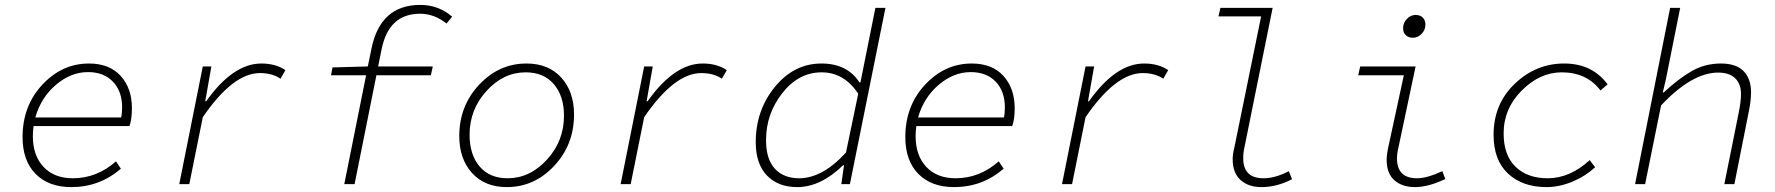

<svg xmlns="http://www.w3.org/2000/svg" viewBox="-20 -751 7240 783"><path d="M271 12Q178 12 125 -42Q72 -96 72 -192Q72 -319 152.5 -405.5Q233 -492 343 -492Q426 -492 472 -441.5Q518 -391 518 -310Q518 -264 508 -237H117Q114 -216 114 -195Q114 -117 157.5 -70.5Q201 -24 277 -24Q375 -24 453 -93L473 -63Q386 12 271 12ZM339 -457Q269 -457 208 -405Q147 -353 124 -272H474Q478 -289 478 -313Q478 -379 440.5 -418Q403 -457 339 -457Z M711 0 807 -480H842L817 -338H821Q930 -492 1046 -492Q1104 -492 1144 -465L1124 -430Q1090 -453 1040 -453Q930 -453 807 -273L752 0Z M1384 0 1473 -444H1330L1336 -476L1480 -480L1495 -553Q1531 -731 1694 -731Q1768 -731 1824 -683L1801 -655Q1751 -695 1693 -695Q1565 -695 1536 -549L1522 -480H1745L1737 -444H1515L1426 0Z M2047 12Q1957 12 1905 -45.5Q1853 -103 1853 -196Q1853 -319 1934 -405.5Q2015 -492 2127 -492Q2217 -492 2269 -434.5Q2321 -377 2321 -284Q2321 -161 2240 -74.5Q2159 12 2047 12ZM2050 -24Q2141 -24 2210.5 -100Q2280 -176 2280 -279Q2280 -360 2238.5 -408Q2197 -456 2124 -456Q2033 -456 1964 -380Q1895 -304 1895 -202Q1895 -120 1936 -72Q1977 -24 2050 -24Z M2511 0 2607 -480H2642L2617 -338H2621Q2730 -492 2846 -492Q2904 -492 2944 -465L2924 -430Q2890 -453 2840 -453Q2730 -453 2607 -273L2552 0Z M3231 12Q3153 12 3107.5 -35.5Q3062 -83 3062 -171Q3062 -301 3140 -396.5Q3218 -492 3330 -492Q3435 -492 3485 -415H3489L3508 -510L3550 -719H3591L3446 0H3411L3422 -77H3418Q3327 12 3231 12ZM3239 -24Q3334 -24 3430 -129L3480 -369Q3422 -456 3331 -456Q3237 -456 3170.5 -371.5Q3104 -287 3104 -179Q3104 -102 3140 -63Q3176 -24 3239 -24Z M3871 12Q3778 12 3725 -42Q3672 -96 3672 -192Q3672 -319 3752.5 -405.5Q3833 -492 3943 -492Q4026 -492 4072 -441.5Q4118 -391 4118 -310Q4118 -264 4108 -237H3717Q3714 -216 3714 -195Q3714 -117 3757.5 -70.5Q3801 -24 3877 -24Q3975 -24 4053 -93L4073 -63Q3986 12 3871 12ZM3939 -457Q3869 -457 3808 -405Q3747 -353 3724 -272H4074Q4078 -289 4078 -313Q4078 -379 4040.5 -418Q4003 -457 3939 -457Z M4311 0 4407 -480H4442L4417 -338H4421Q4530 -492 4646 -492Q4704 -492 4744 -465L4724 -430Q4690 -453 4640 -453Q4530 -453 4407 -273L4352 0Z M5124 12Q5071 12 5039 -17Q5007 -46 5007 -102Q5007 -123 5014 -150L5123 -684H4949L4957 -719H5170L5056 -155Q5050 -130 5050 -106Q5050 -24 5133 -24Q5180 -24 5236 -53L5249 -20Q5187 12 5124 12Z M5750 12Q5698 12 5666.5 -16Q5635 -44 5635 -98Q5635 -120 5641 -148L5705 -444H5519L5527 -480H5753L5681 -140Q5677 -123 5677 -105Q5677 -24 5759 -24Q5799 -24 5862 -53L5874 -21Q5805 12 5750 12ZM5742 -597Q5724 -597 5713 -607.5Q5702 -618 5702 -636Q5702 -658 5717.5 -674Q5733 -690 5753 -690Q5772 -690 5782.5 -679Q5793 -668 5793 -651Q5793 -629 5777.5 -613Q5762 -597 5742 -597Z M6287 12Q6189 12 6130 -43Q6071 -98 6071 -201Q6071 -327 6157.5 -409.5Q6244 -492 6359 -492Q6473 -492 6536 -407L6507 -382Q6451 -456 6349 -456Q6260 -456 6186 -382Q6112 -308 6112 -207Q6112 -118 6160.5 -71Q6209 -24 6292 -24Q6382 -24 6463 -98L6485 -69Q6445 -32 6392 -10Q6339 12 6287 12Z M6648 0 6791 -719H6832L6773 -424L6761 -374H6765Q6825 -430 6879 -461Q6933 -492 6998 -492Q7061 -492 7091 -460.5Q7121 -429 7121 -375Q7121 -339 7111 -292L7053 0H7012L7070 -288Q7080 -336 7080 -367Q7080 -409 7056 -432Q7032 -455 6987 -455Q6880 -455 6754 -321L6689 0Z"/></svg>

Font: TypoPRO Source Code Pro
Style: Italic
Weight: 300
Italic angle: -11°
Monospace: yes
Designer: Paul D. Hunt, Teo Tuominen
Foundry: Adobe Systems Incorporated
Version: Version 1.030;PS 1.0;hotconv 1.0.84;makeotf.lib2.5.63406